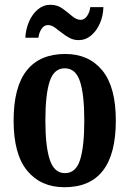

<svg xmlns="http://www.w3.org/2000/svg" viewBox="-20 -774 543 804"><path d="M250 10Q151 10 94 -59Q37 -128 37 -269Q37 -410 92 -479Q147 -548 253 -548Q352 -548 408.5 -479Q465 -410 465 -269Q465 10 250 10ZM252 -49Q298 -49 315.5 -105Q333 -161 333 -269Q333 -378 315 -433Q297 -488 251 -488Q206 -488 188 -433Q170 -378 170 -269Q170 -161 188.5 -105Q207 -49 252 -49ZM309 -606Q288 -606 270.5 -615.5Q253 -625 237.5 -637.5Q222 -650 208.5 -659.5Q195 -669 181 -669Q164 -669 153.5 -652.5Q143 -636 141 -616H86Q88 -653 102 -684.5Q116 -716 139 -735Q162 -754 191 -754Q220 -754 242 -738Q264 -722 282 -706.5Q300 -691 318 -691Q334 -691 345 -707.5Q356 -724 358 -744H413Q412 -707 398 -675.5Q384 -644 361 -625Q338 -606 309 -606Z"/></svg>

Font: Noto Serif Thai ExtraCondensed
Style: Bold
Weight: 700
Width: 2
Designer: Monotype Design Team
Foundry: Monotype Imaging Inc.
Version: Version 2.002; ttfautohint (v1.8.4.7-5d5b)